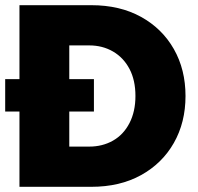

<svg xmlns="http://www.w3.org/2000/svg" viewBox="-23 -720 762 740"><path d="M52 0V-290H-3V-415H52V-700H329Q439 -700 520.5 -655Q602 -610 647 -531Q692 -452 692 -350Q692 -248 647 -169Q602 -90 520.5 -45Q439 0 329 0ZM244 -155H321Q372 -155 412.5 -178Q453 -201 476 -245.5Q499 -290 499 -350Q499 -411 476 -454.5Q453 -498 412.5 -521.5Q372 -545 321 -545H244V-415H339V-290H244Z"/></svg>

Font: MuseoModerno Thin ExtraBold
Style: Regular
Weight: 800
Version: Version 1.002